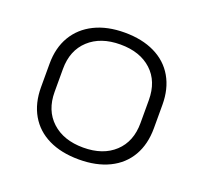

<svg xmlns="http://www.w3.org/2000/svg" viewBox="-101 -664 836 788"><g transform="rotate(20 316.5 -270.0)"><path d="M317 7Q240 7 184.5 -20Q129 -47 99.5 -98Q70 -149 70 -219V-321Q70 -391 100 -441.5Q130 -492 185.5 -519.5Q241 -547 317 -547Q393 -547 448.5 -520Q504 -493 533.5 -442Q563 -391 563 -321V-219Q563 -149 533.5 -98Q504 -47 448.5 -20Q393 7 317 7ZM317 -45Q403 -45 453.5 -92Q504 -139 504 -220V-320Q504 -402 453.5 -448.5Q403 -495 317 -495Q231 -495 180 -448Q129 -401 129 -320V-220Q129 -139 180 -92Q231 -45 317 -45Z"/></g></svg>

Font: Pathway Extreme 28pt ExtraLight
Style: Regular
Weight: 250
Designer: Eduardo Rodriguez Tunni
Foundry: Eduardo Rodriguez Tunni
Version: Version 1.001;gftools[0.9.26]